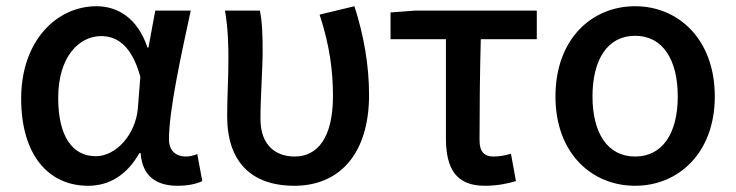

<svg xmlns="http://www.w3.org/2000/svg" viewBox="-20 -584 2365 617"><path d="M263 13C332 13 388 -22 428 -92H432C437 -18 482 13 551 13C587 13 613 6 630 -2L614 -89C602 -84 589 -81 577 -81C546 -81 523 -99 523 -136C523 -231 563 -411 593 -550H479L457 -431H454C422 -527 357 -564 290 -564C163 -564 48 -454 48 -267C48 -87 135 13 263 13ZM288 -82C212 -82 167 -147 167 -269C167 -403 235 -468 305 -468C354 -468 403 -440 431 -337L423 -236C416 -152 353 -82 288 -82Z M926 13C1073 13 1166 -92 1166 -279C1166 -375 1149 -470 1119 -564L1007 -537C1040 -437 1050 -354 1050 -275C1050 -141 1000 -81 927 -81C867 -81 817 -116 817 -202C817 -271 824 -363 824 -419C824 -469 823 -512 815 -550H703C713 -492 714 -438 714 -394C714 -332 710 -271 710 -210C710 -67 785 13 926 13Z M1538 13C1577 13 1612 6 1638 -2L1622 -90C1602 -84 1584 -81 1566 -81C1537 -81 1521 -95 1521 -134C1521 -230 1522 -343 1525 -458H1705V-550H1315L1235 -544V-458H1413V-140C1413 -43 1445 13 1538 13Z M2021 13C2159 13 2277 -91 2277 -274C2277 -459 2159 -564 2021 -564C1882 -564 1765 -459 1765 -274C1765 -91 1882 13 2021 13ZM2021 -81C1932 -81 1884 -157 1884 -274C1884 -392 1932 -469 2021 -469C2110 -469 2158 -392 2158 -274C2158 -157 2110 -81 2021 -81Z"/></svg>

Font: Genne Gothic Medium
Style: Regular
Weight: 500
Designer: Ryoko NISHIZUKA (kana & ideographs); Paul D. Hunt (Latin, Greek & Cyrillic); Wenlong ZHANG (bopomofo); Sandoll Communica
Foundry: Adobe Systems Incorporated
Version: Version 1.004;PS 1.004;hotconv 16.6.51;makeotf.lib2.5.65220